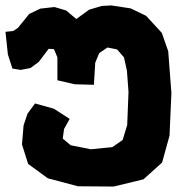

<svg xmlns="http://www.w3.org/2000/svg" viewBox="-23 -517 673 704"><path d="M384.8 -497.1 349.6 -495.1 303.7 -481.4 256.8 -447.3 219.7 -478.5 176.8 -491.2 125 -485.4 84 -465.8 43 -415 25.4 -403.3 -2.9 -400.4 5.9 -317.4 22.5 -265.6 52.7 -260.7 88.9 -267.6 119.1 -290 155.3 -337.9 174.8 -336.9 187.5 -306.6V-222.7L251 -208L321.3 -206.1L326.2 -287.1L340.8 -322.3L371.1 -342.8L406.2 -335.9L431.6 -306.6L442.4 -257.8L448.2 -179.7L443.4 -58.6L426.8 -3.9L388.7 22.5L310.5 30.3L236.3 15.6L207 -8.8L211.9 -43.9L232.4 -81.1L174.8 -118.2L105.5 -137.7L78.1 -100.6L63.5 -57.6L57.6 12.7L80.1 84L152.3 136.7L262.7 166L393.6 167L502.9 140.6L571.3 79.1L598.6 -19.5L605.5 -175.8L593.8 -329.1L570.3 -396.5L512.7 -459L456.1 -486.3Z"/></svg>

Font: MaokenAssortedSans-TC
Style: Regular
Weight: 500
Version: Version 0.83